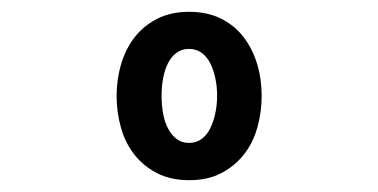

<svg xmlns="http://www.w3.org/2000/svg" viewBox="-20 -760 640 325"><path d="M300.3 -455Q269.3 -455 246.2 -466.7Q223.2 -478.4 207.8 -497.9Q192.3 -517.4 184.9 -543.4Q177.4 -569.4 177.4 -597.6Q177.4 -625.9 185.1 -651.7Q192.8 -677.6 208 -697.1Q223.2 -716.6 246.2 -728.3Q269.3 -740 300 -740Q330.7 -740 353.8 -728.6Q376.8 -717.2 392 -697.6Q407.2 -677.9 415.1 -652.2Q422.9 -626.6 422.9 -598Q422.9 -569.4 415.4 -543.4Q407.9 -517.4 392.4 -497.9Q376.8 -478.4 354.1 -466.7Q331.3 -455 300.3 -455ZM299.9 -518.1Q312.2 -518.1 321.1 -524.6Q329.9 -531.1 335.6 -542.2Q341.2 -553.3 344.3 -567.6Q347.5 -581.8 347.5 -598Q347.5 -614.2 344.3 -628.4Q341.2 -642.7 335.5 -653.6Q329.9 -664.5 321 -670.8Q312.1 -677.2 299.9 -677.2Q287.8 -677.2 278.9 -670.7Q270.1 -664.2 264.4 -653.1Q258.8 -642 256.2 -627.8Q253.5 -613.5 253.5 -598Q253.5 -581.6 256.2 -567.3Q258.8 -553 264.6 -542.2Q270.3 -531.4 278.9 -524.8Q287.6 -518.1 299.9 -518.1Z"/></svg>

Font: Maple Mono
Style: Regular
Weight: 400
Monospace: yes
Designer: subframe7536
Version: Version 7.300